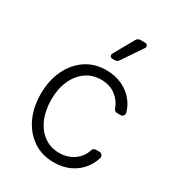

<svg xmlns="http://www.w3.org/2000/svg" viewBox="-189 -895 933 1020"><g transform="rotate(30 278.0 -385.0)"><path d="M169.4 -25.2Q115.1 -62.1 85.2 -125.4Q55.4 -189.3 55.4 -270.6Q55.4 -352.3 85.9 -416.5Q116.1 -480.1 170.1 -517Q224.4 -553.3 295.5 -553.3Q349.8 -553.3 394.9 -532.3Q439.3 -511 468 -473Q489.3 -445 498.9 -410.2Q499.6 -408 499.6 -404.5Q499.6 -396 493.6 -389.9Q487.6 -383.9 479 -383.9H456.7Q449.9 -383.9 444.4 -387.8Q438.9 -391.7 436.8 -398.1Q424.4 -435.7 392.8 -462.7Q355.1 -495.7 296.5 -495.7Q244.3 -495.7 204.2 -467.7Q163.7 -438.6 141.7 -388.8Q119 -339.1 119 -272.7Q119 -206.7 141 -155.2Q163.4 -103.7 203.1 -75.3Q243.3 -46.5 296.5 -46.5Q333.1 -46.5 362.9 -60.4Q392.4 -73.5 413.4 -99.1Q429.7 -119.3 437.1 -144.5Q439.3 -151.3 444.8 -155.2Q450.3 -159.1 457 -159.1H479.4Q488.3 -159.1 494.3 -153.1Q500.4 -147 500.4 -138.5Q500.4 -136.4 499.6 -132.8Q490.1 -99.1 469.8 -71.4Q442.1 -32.7 397.7 -10.7Q353 11.4 296.5 11.4Q223 11.4 169.4 -25.2ZM277.3 -644.2 347.7 -769.2Q351.2 -775.2 357.2 -778.8Q363.3 -782.3 370.4 -782.3H400.9Q407.7 -782.3 412.1 -777.7Q416.5 -773.1 416.5 -766.7Q416.5 -762.8 413.7 -758.2L328.8 -632.5Q324.9 -627.1 319.4 -624.1Q313.9 -621.1 307.5 -621.1H290.8Q284.4 -621.1 280 -625.7Q275.6 -630.3 275.6 -636.7Q275.6 -641 277.3 -644.2Z"/></g></svg>

Font: DeltaSans Light
Style: Regular
Weight: 300
Designer: Rasmus Andersson
Foundry: rsms
Version: Version 3.012